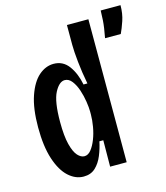

<svg xmlns="http://www.w3.org/2000/svg" viewBox="-110 -810 786 908"><g transform="rotate(-15 282.5 -356.0)"><path d="M188 13Q148 13 114 -18Q80 -49 59.5 -111.5Q39 -174 39 -267Q39 -360 60 -420.5Q81 -481 114.5 -510Q148 -539 187 -539Q233 -539 260.5 -501.5Q288 -464 299 -408H318Q307 -465 301.5 -518.5Q296 -572 296 -602V-700H401V0H320L321 -129H302Q295 -95 281.5 -62Q268 -29 245.5 -8Q223 13 188 13ZM216 -79Q234 -79 248.5 -97Q263 -115 274 -143Q285 -171 290.5 -203Q296 -235 296 -262V-276Q296 -296 291.5 -325.5Q287 -355 277.5 -383.5Q268 -412 253 -431.5Q238 -451 218 -451Q191 -451 168.5 -408.5Q146 -366 146 -265Q146 -196 156.5 -155Q167 -114 183 -96.5Q199 -79 216 -79ZM454 -593Q464 -645 466 -677Q468 -709 468 -725H565Q565 -684 553.5 -650Q542 -616 531 -593Z"/></g></svg>

Font: Bricolage Grotesque 10pt Condensed Medium
Style: Regular
Weight: 500
Width: 3
Designer: Mathieu Triay
Foundry: Atelier Triay
Version: Version 1.000; ttfautohint (v1.8.4.7-5d5b);gftools[0.9.32]